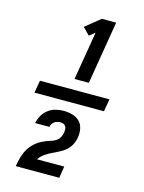

<svg xmlns="http://www.w3.org/2000/svg" viewBox="-146 -935 893 1190"><g transform="rotate(15 300.0 -340.0)"><path d="M288 -446 340 -757 304 -728 260 -773 355 -850H447L380 -446ZM76 170Q79 154 82 138.5Q85 123 89.5 108.5Q94 94 100.5 79Q107 64 116 50.5Q125 37 136.5 24.5Q148 12 161.5 2Q175 -8 189.5 -15.5Q204 -23 219.5 -29Q235 -35 250.5 -39.5Q266 -44 279.5 -53.5Q293 -63 301 -77.5Q309 -92 312 -108Q313 -118 313 -128.5Q313 -139 308 -147.5Q303 -156 294 -160Q285 -164 274 -164Q264 -164 254 -161.5Q244 -159 235.5 -153Q227 -147 221.5 -138Q216 -129 214 -119H123Q128 -145 141.5 -168.5Q155 -192 176.5 -208.5Q198 -225 223.5 -231.5Q249 -238 274 -238Q303 -238 330.5 -230.5Q358 -223 377 -204.5Q396 -186 401.5 -157.5Q407 -129 402 -100Q398 -76 386.5 -54Q375 -32 356 -15.5Q337 1 314.5 12Q292 23 269.5 34Q247 45 226.5 59.5Q206 74 192 95H367L355 170ZM70 -300 84 -380H530L516 -300Z"/></g></svg>

Font: Iosevka Curly HvExObl
Style: Regular
Weight: 900
Width: 7
Italic angle: -9°
Monospace: yes
Designer: Belleve Invis
Foundry: Belleve Invis
Version: Version 11.1.0; ttfautohint (v1.8.3)